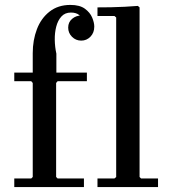

<svg xmlns="http://www.w3.org/2000/svg" viewBox="-20 -760 698 780"><path d="M113 -462V-544Q113 -597 130 -641.5Q147 -686 181.5 -713Q216 -740 266 -740Q304 -740 325 -724.5Q346 -709 354.5 -688.5Q363 -668 363 -652Q363 -627 347.5 -611Q332 -595 310 -595Q288 -595 272.5 -610.5Q257 -626 257 -648Q257 -670 273 -683.5Q289 -697 310 -697Q323 -697 332.5 -691Q342 -685 347.5 -674.5Q353 -664 353 -652H323Q323 -663 318 -676.5Q313 -690 301 -699.5Q289 -709 268 -709Q244 -709 229.5 -693Q215 -677 208.5 -652Q202 -627 202.5 -598Q203 -569 209 -542V-462ZM38 0V-35H107L113 -41H208L214 -35H321V0ZM113 0V-423L107 -430H214L208 -423V0ZM376 0V-35H445L452 -41H547L553 -35H622V0ZM38 -430V-465H333V-430ZM452 -20V-708H547V-20ZM452 -689 445 -695H376V-730Q402 -730 430.5 -730.5Q459 -731 486.5 -732.5Q514 -734 540 -736L547 -730V-695Z"/></svg>

Font: Brygada 1918 Medium
Style: Regular
Weight: 500
Designer: Mateusz Machalski | Borys Kosmynka | Przemek Hoffer
Foundry: NIEPODLEGLA 2018
Version: Version 3.006